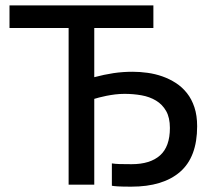

<svg xmlns="http://www.w3.org/2000/svg" viewBox="-20 -682 792 709"><path d="M328.1 0H233.4V-578.6H15.1V-662.1H546.4V-578.6H328.1V-397Q364.7 -406.7 398.9 -411.9Q433.1 -417 469.7 -417Q496.6 -417 524.9 -413.1Q553.2 -409.2 579.6 -399.9Q606 -390.6 629.4 -375.5Q652.8 -360.4 670.4 -338.1Q688 -315.9 698 -285.6Q708 -255.4 708 -215.8Q708 -102.1 645 -47.4Q582 7.3 464.8 7.3Q431.2 7.3 415.8 6.3Q400.4 5.4 393.1 3.9V-78.6Q405.3 -76.7 421.6 -76.2Q438 -75.7 465.8 -75.7Q534.7 -75.7 571 -108.2Q607.4 -140.6 607.4 -209.5Q607.4 -247.6 593.5 -272Q579.6 -296.4 556.2 -310.5Q532.7 -324.7 502.4 -330.1Q472.2 -335.4 439.9 -335.4Q422.4 -335.4 405 -333.3Q387.7 -331.1 372.8 -328.1Q357.9 -325.2 346.2 -322Q334.5 -318.8 328.1 -316.9Z"/></svg>

Font: PT Astra Sans
Style: Regular
Weight: 400
Designer: A.Korolkova, I. Chaeva
Foundry: ParaType Ltd
Version: Version 1.001; ttfautohint (v1.6)